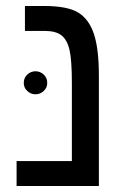

<svg xmlns="http://www.w3.org/2000/svg" viewBox="-20 -619 429 639"><path d="M309.1 0H35.2V-83H219.2V-341.8Q219.2 -419.9 211.2 -453.6Q203.1 -487.3 184.1 -501.7Q165 -516.1 128.9 -516.1H63V-599.1H126Q204.1 -599.1 240 -577.4Q275.9 -555.7 292.5 -506.1Q309.1 -456.5 309.1 -367.2ZM59.1 -342.8Q59.1 -359.9 70.8 -370.8Q82.5 -381.8 98.1 -381.8Q113.8 -381.8 125.5 -370.8Q137.2 -359.9 137.2 -342.8Q137.2 -327.1 125.5 -316.2Q113.8 -305.2 98.1 -305.2Q82.5 -305.2 70.8 -316.2Q59.1 -327.1 59.1 -342.8Z"/></svg>

Font: Liberation Sans
Style: Regular
Weight: 400
Designer: Steve Matteson
Foundry: Ascender Corporation
Version: Version 2.00.1